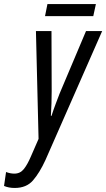

<svg xmlns="http://www.w3.org/2000/svg" viewBox="-114 -690 526 951"><path d="M-41 241Q17 241 49.5 203.5Q82 166 111 103L392 -536H312L181 -226Q173 -205 162 -176Q151 -147 141 -116H138Q140 -147 141 -178Q142 -209 142 -239L141 -536H64L77 -2L39 85Q22 125 4 147.5Q-14 170 -43 170Q-63 170 -84 162L-94 231Q-71 241 -41 241ZM109 -610 121 -670H361L348 -610Z"/></svg>

Font: Noto Sans UI Condensed
Style: Italic
Weight: 400
Width: 3
Italic angle: -12°
Designer: Monotype Design Team
Foundry: Monotype Imaging Inc.
Version: Version 1.901